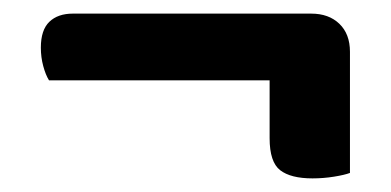

<svg xmlns="http://www.w3.org/2000/svg" viewBox="-20 -436 575 282"><path d="M437 -416Q463 -416 478.5 -401Q494 -386 494 -360V-182Q486 -179 470.5 -176.5Q455 -174 439 -174Q407 -174 391.5 -186Q376 -198 376 -233V-318H52Q47 -326 43.5 -339Q40 -352 40 -366Q40 -392 52.5 -404Q65 -416 87 -416Z"/></svg>

Font: Baloo Bhai 2 SemiBold
Style: Regular
Weight: 600
Designer: Supriya Tembe, Noopur Datye and Ek Type
Foundry: Ek Type
Version: Version 1.640;PS 1.000;hotconv 16.6.51;makeotf.lib2.5.65220;